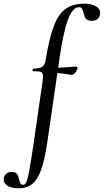

<svg xmlns="http://www.w3.org/2000/svg" viewBox="-137 -746 563 1041"><path d="M-117 228Q-117 209 -104.5 197.5Q-92 186 -74 186Q-53 186 -45 197Q-37 208 -33 228Q-30 242 -26 249Q-22 256 -12 256Q-1 256 6 240.5Q13 225 21 182.5Q29 140 43 47L94 -306Q96 -328 96 -332Q96 -351 86 -355.5Q76 -360 43 -360Q40 -360 40 -366Q40 -374 43 -374Q77 -374 91.5 -383.5Q106 -393 110 -418Q130 -541 155.5 -606.5Q181 -672 220 -699Q259 -726 322 -726Q360 -726 383 -712Q406 -698 406 -677Q406 -656 393 -644.5Q380 -633 361 -633Q338 -633 329.5 -644Q321 -655 316 -676Q312 -692 307.5 -699.5Q303 -707 291 -707Q257 -707 232 -641Q207 -575 187 -439L120 21Q106 118 86.5 173Q67 228 37.5 251.5Q8 275 -37 275Q-75 275 -96 261.5Q-117 248 -117 228ZM134 -352 136 -377Q158 -377 235 -382Q264 -385 276 -385Q283 -385 283 -376Q283 -368 272 -353.5Q261 -339 251 -340Q246 -341 208.5 -346.5Q171 -352 134 -352Z"/></svg>

Font: Cormorant Garamond SemiBold
Style: Italic
Weight: 600
Italic angle: -10°
Designer: Christian Thalmann (Catharsis Fonts)
Foundry: Catharsis Fonts
Version: Version 4.000